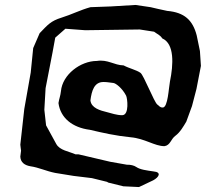

<svg xmlns="http://www.w3.org/2000/svg" viewBox="-20 -761 831 775"><path d="M78 -321 62 -177C62 -173 65 -155 65 -153L62 -129C63 -105 80 -94 102 -90C137 -85 167 -70 203 -63L277 -51L351 -42L412 -27L417 -24L478 -9L541 -6L598 -33C621 -45 634 -66 600 -69C573 -73 546 -76 530 -87C522 -93 505 -97 493 -96L425 -108C381 -118 339 -128 297 -138H285C258 -150 221 -154 207 -180C193 -206 178 -233 166 -255L159 -318L164 -405L192 -549L203 -609L244 -645L324 -639L544 -642L602 -633C615 -623 626 -620 635 -606C685 -584 680 -500 666 -432C661 -407 658 -327 637 -327C624 -327 622 -335 615 -339C602 -349 560 -458 547 -467C530 -479 501 -485 479 -497C440 -498 415 -522 371 -515C305 -515 232 -460 226 -393C224 -374 219 -364 216 -345C224 -285 272 -246 343 -237C394 -225 446 -213 507 -207C565 -202 604 -171 644 -171C668 -175 669 -199 688 -213C707 -227 720 -250 732 -270L755 -333L773 -402L791 -495L787 -555L774 -618C758 -680 724 -711 655 -717C647 -718 588 -732 588 -732L527 -741L427 -735L345 -732C305 -721 268 -702 229 -690C184 -676 173 -661 140 -627L114 -567L104 -468ZM345 -356C350 -394 360 -431 399 -430C414 -430 426 -427 438 -426C447 -425 473 -406 489 -375C494 -366 503 -296 473 -296C451 -296 429 -304 413 -308C384 -315 348 -325 345 -356Z"/></svg>

Font: Yuck
Style: It
Weight: 400
Version: Version Bleh